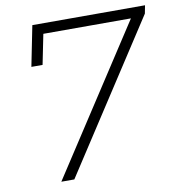

<svg xmlns="http://www.w3.org/2000/svg" viewBox="-79 -772 782 844"><g transform="rotate(-10 312.0 -350.0)"><path d="M624 -700 617 -664 185 0H127L553 -654H162L135 -520H85L121 -700Z"/></g></svg>

Font: Montserrat Alternates Light
Style: Italic
Weight: 300
Italic angle: -11.3°
Designer: Julieta Ulanovsky
Foundry: Julieta Ulanovsky
Version: Version 7.200